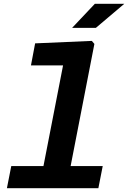

<svg xmlns="http://www.w3.org/2000/svg" viewBox="-20 -994 676 1014"><path d="M16.5 0H499.5L522.5 -117H353L478.5 -762L465 -778L165.5 -765L143.5 -648.5H313L209.5 -117H39.5ZM361 -847 481 -974H636.5L486.5 -847Z"/></svg>

Font: Monaspace Neon
Style: Bold Italic
Weight: 700
Italic angle: -11°
Designer: Riley Cran & the Lettermatic Team
Foundry: Lettermatic
Version: Version 1.200 (Monaspace Neon)